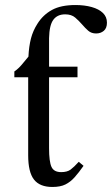

<svg xmlns="http://www.w3.org/2000/svg" viewBox="-20 -733 445 763"><path d="M188 10Q138 10 115 -19.5Q92 -49 92 -116V-426H37V-449Q53 -460 66.5 -476Q80 -492 93 -508Q95 -549 103 -580Q111 -611 129 -639Q151 -674 186.5 -693.5Q222 -713 280 -713Q316 -713 344.5 -705Q373 -697 389 -681.5Q405 -666 405 -643Q405 -621 392.5 -610.5Q380 -600 362 -600Q343 -600 330.5 -611Q318 -622 307 -635Q294 -650 279 -663Q264 -676 239 -676Q208 -676 192 -654.5Q176 -633 175 -581V-468H288V-426H175V-144Q175 -91 184.5 -70Q194 -49 223 -49Q247 -49 260.5 -59Q274 -69 293 -90L312 -74Q293 -47 276.5 -28.5Q260 -10 240 0Q220 10 188 10Z"/></svg>

Font: STIX Two Text
Style: Regular
Weight: 400
Designer: Ross Mills, John Hudson & Paul Hanslow, Tiro Typeworks Ltd; with prior portions MicroPress Inc., and Coen Hoffman.
Foundry: Tiro Typeworks Ltd
Version: Version 2.13 b171